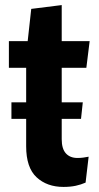

<svg xmlns="http://www.w3.org/2000/svg" viewBox="-20 -726 388 756"><path d="M230 10Q165 10 124 -28Q83 -66 83 -150V-258H25V-323H83V-459H15V-564H89L103 -691L223 -706V-564H333L320 -459H223V-323H306L299 -258H223V-178Q223 -140 239.5 -122Q256 -104 285 -104Q298 -104 308 -105.5Q318 -107 329 -109L317 -7Q299 1 278 5.5Q257 10 230 10Z"/></svg>

Font: Freeman
Style: Regular
Weight: 400
Designer: Vernon Adams, Aoife Mooney, Rodrigo Fuenzalida
Foundry: Rodrigo Fuenzalida
Version: Version 1.000; ttfautohint (v1.8.4.7-5d5b)